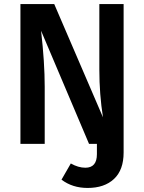

<svg xmlns="http://www.w3.org/2000/svg" viewBox="-20 -711 712 949"><path d="M471 -691H591V43Q591 129 543.5 173.5Q496 218 413 218Q338 218 284 177L330 97Q367 118 402 118Q459 118 459 51V0H420L183 -559Q201 -402 201 -282V0H81V-691H248L489 -131Q471 -245 471 -367Z"/></svg>

Font: FiraGO Medium
Style: Regular
Weight: 500
Designer: bBox Type
Foundry: bBox Type GmbH
Version: Version 1.001;PS 001.001;hotconv 1.0.88;makeotf.lib2.5.64775